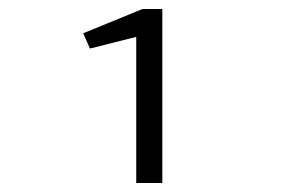

<svg xmlns="http://www.w3.org/2000/svg" viewBox="-20 -653 640 427"><path d="M283 -246V-571L180 -545L165 -579L297 -633H341V-246Z"/></svg>

Font: Inconsolata Expanded
Style: Regular
Weight: 400
Width: 7
Monospace: yes
Designer: Raph Levien, Cyreal, Brenton Simpson
Foundry: Raph Levien, Cyreal, Google
Version: Version 3.000; ttfautohint (v1.8.2.53-6de2)